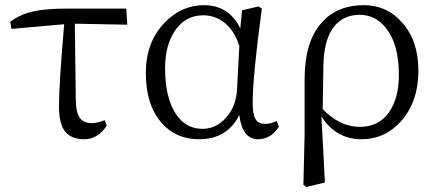

<svg xmlns="http://www.w3.org/2000/svg" viewBox="-20 -536 1717 758"><path d="M312.5 13.7Q260.7 13.7 236.8 -17.1Q212.9 -47.9 212.9 -114.3Q212.9 -199.2 230.5 -406.2Q232.4 -429.7 233.4 -440.4L25.4 -421.9L20.5 -450.2Q61.5 -480.5 113.3 -491.2Q160.2 -502 242.2 -502H478.5L482.4 -438.5L275.4 -442.4L279.3 -138.7Q280.3 -88.9 296.9 -68.4Q311.5 -49.8 342.8 -49.8Q362.3 -49.8 393.6 -61.5L401.4 -40Q366.2 13.7 312.5 13.7Z M765.6 13.7Q673.8 13.7 617.2 -51.8Q555.7 -122.1 555.7 -248Q555.7 -370.1 629.9 -446.3Q696.3 -515.6 785.2 -515.6Q883.8 -515.6 928.7 -423.8L935.5 -495.1L1001 -510.7L1013.7 -502Q977.5 -233.4 977.5 -128.9Q977.5 -82 990.2 -63.5Q1001 -46.9 1026.4 -46.9Q1050.8 -46.9 1072.3 -58.6L1081.1 -36.1Q1049.8 13.7 999 13.7Q936.5 13.7 924.8 -82Q877 13.7 765.6 13.7ZM779.3 -27.3Q833 -27.3 872.1 -71.3Q913.1 -116.2 916 -186.5L924.8 -354.5Q906.2 -413.1 868.7 -444.3Q831.1 -475.6 782.2 -475.6Q711.9 -475.6 670.9 -415Q631.8 -357.4 631.8 -266.6Q631.8 -151.4 673.8 -86.9Q712.9 -27.3 779.3 -27.3Z M1189.5 202.1 1177.7 193.4 1182.6 -3.9V-229.5Q1183.6 -370.1 1248 -444.3Q1308.6 -515.6 1417 -515.6Q1506.8 -515.6 1567.4 -447.3Q1631.8 -375 1631.8 -257.8Q1631.8 -134.8 1563.5 -57.6Q1500 13.7 1407.2 13.7Q1306.6 13.7 1249 -76.2L1262.7 184.6ZM1400.4 -35.2Q1475.6 -35.2 1515.6 -92.8Q1554.7 -147.5 1554.7 -240.2Q1554.7 -360.4 1504.9 -423.8Q1462.9 -477.5 1400.4 -477.5Q1332 -477.5 1294.9 -425.8Q1258.8 -375 1256.8 -279.3L1253.9 -105.5Q1321.3 -35.2 1400.4 -35.2Z"/></svg>

Font: Bpmf GenYo Min R
Style: R
Weight: 400
Foundry: But Ko
Version: Version 1.320